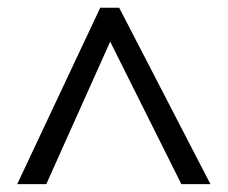

<svg xmlns="http://www.w3.org/2000/svg" viewBox="-20 -739 582 490"><path d="M261.2 -632.8 98.1 -269H23.9L235.8 -719.2H284.2L517.1 -269H442.9Z"/></svg>

Font: OpenSansEmoji
Style: Regular
Weight: 400
Foundry: MorbZ
Version: Version 1.000;PS 001.000;hotconv 1.0.70;makeotf.lib2.5.58329